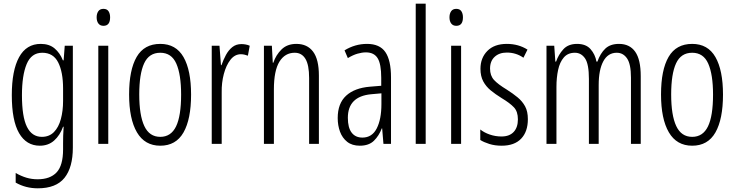

<svg xmlns="http://www.w3.org/2000/svg" viewBox="-20 -780 3984 1041"><path d="M201 -542Q247 -542 276 -517.5Q305 -493 321 -453H325L331 -532H375V20Q375 128 329.5 184.5Q284 241 185 241Q119 241 65 210V158Q95 175 123.5 183.5Q152 192 184 192Q252 192 287 154.5Q322 117 322 30V-2Q322 -21 322.5 -43.5Q323 -66 325 -93H322Q305 -46 273.5 -18Q242 10 196 10Q123 10 83.5 -58Q44 -126 44 -264Q44 -398 83.5 -470Q123 -542 201 -542ZM209 -494Q150 -494 124.5 -432.5Q99 -371 99 -264Q99 -147 126 -92.5Q153 -38 207 -38Q247 -38 272.5 -64Q298 -90 310 -134.5Q322 -179 322 -233V-300Q322 -389 295.5 -441.5Q269 -494 209 -494Z M541 -732Q560 -732 568.5 -719Q577 -706 577 -686Q577 -640 541 -640Q523 -640 513.5 -652.5Q504 -665 504 -686Q504 -706 513 -719Q522 -732 541 -732ZM567 -532V0H513V-532Z M1016 -267Q1016 -134 975 -62Q934 10 849 10Q765 10 722.5 -62.5Q680 -135 680 -268Q680 -401 721 -471.5Q762 -542 849 -542Q934 -542 975 -470.5Q1016 -399 1016 -267ZM735 -268Q735 -155 762.5 -96.5Q790 -38 849 -38Q907 -38 934.5 -94.5Q962 -151 962 -267Q962 -376 936 -435Q910 -494 849 -494Q788 -494 761.5 -436.5Q735 -379 735 -268Z M1289 -541Q1299 -541 1311 -539Q1323 -537 1334 -532L1324 -478Q1317 -481 1306.5 -483.5Q1296 -486 1286 -486Q1253 -486 1229.5 -456Q1206 -426 1193.5 -378.5Q1181 -331 1182 -279V0H1128V-532H1170L1178 -427H1181Q1191 -456 1205 -482Q1219 -508 1239.5 -524.5Q1260 -541 1289 -541Z M1587 -542Q1646 -542 1677.5 -500Q1709 -458 1709 -370V0H1656V-357Q1656 -428 1636 -461Q1616 -494 1578 -494Q1525 -494 1495 -445.5Q1465 -397 1465 -295V0H1411V-532H1454L1459 -440H1462Q1476 -482 1506.5 -512Q1537 -542 1587 -542Z M1970 -542Q2039 -542 2069.5 -497.5Q2100 -453 2100 -360V0H2059L2052 -84H2050Q2035 -44 2007.5 -17Q1980 10 1931 10Q1889 10 1862.5 -11Q1836 -32 1823.5 -66Q1811 -100 1811 -140Q1811 -219 1856.5 -261Q1902 -303 1986 -310L2047 -315V-358Q2047 -433 2027.5 -464.5Q2008 -496 1964 -496Q1943 -496 1918.5 -489Q1894 -482 1866 -465L1848 -507Q1905 -542 1970 -542ZM1992 -269Q1866 -257 1866 -141Q1866 -88 1886.5 -61Q1907 -34 1945 -34Q1997 -34 2022.5 -83.5Q2048 -133 2048 -216V-274Z M2288 0H2234V-760H2288Z M2454 -732Q2473 -732 2481.5 -719Q2490 -706 2490 -686Q2490 -640 2454 -640Q2436 -640 2426.5 -652.5Q2417 -665 2417 -686Q2417 -706 2426 -719Q2435 -732 2454 -732ZM2480 -532V0H2426V-532Z M2842 -134Q2842 -66 2805.5 -28Q2769 10 2700 10Q2663 10 2633 0.5Q2603 -9 2584 -21V-78Q2605 -61 2635.5 -50.5Q2666 -40 2699 -40Q2742 -40 2765 -64.5Q2788 -89 2788 -133Q2788 -175 2766.5 -198Q2745 -221 2700 -248Q2666 -269 2640.5 -290Q2615 -311 2600 -339Q2585 -367 2585 -407Q2585 -466 2622.5 -504Q2660 -542 2728 -542Q2791 -542 2840 -511L2818 -467Q2778 -495 2728 -495Q2687 -495 2662 -472Q2637 -449 2637 -408Q2637 -370 2658.5 -346.5Q2680 -323 2728 -294Q2761 -273 2786.5 -252Q2812 -231 2827 -203.5Q2842 -176 2842 -134Z M3336 -542Q3394 -542 3424 -499.5Q3454 -457 3454 -367V0H3401V-359Q3401 -432 3380 -463Q3359 -494 3324 -494Q3276 -494 3251 -447.5Q3226 -401 3226 -319V0H3173V-352Q3173 -433 3152 -463.5Q3131 -494 3097 -494Q3059 -494 3037 -468.5Q3015 -443 3006 -401Q2997 -359 2997 -309V0H2943V-532H2985L2991 -446H2995Q3008 -484 3034.5 -513Q3061 -542 3109 -542Q3157 -542 3182 -513.5Q3207 -485 3214 -446H3219Q3235 -491 3262 -516.5Q3289 -542 3336 -542Z M3900 -267Q3900 -134 3859 -62Q3818 10 3733 10Q3649 10 3606.5 -62.5Q3564 -135 3564 -268Q3564 -401 3605 -471.5Q3646 -542 3733 -542Q3818 -542 3859 -470.5Q3900 -399 3900 -267ZM3619 -268Q3619 -155 3646.5 -96.5Q3674 -38 3733 -38Q3791 -38 3818.5 -94.5Q3846 -151 3846 -267Q3846 -376 3820 -435Q3794 -494 3733 -494Q3672 -494 3645.5 -436.5Q3619 -379 3619 -268Z"/></svg>

Font: Noto Sans Tamil ExtraCondensed Light
Style: Regular
Weight: 300
Width: 2
Designer: Jelle Bosma - Monotype Design Team
Foundry: Monotype Imaging Inc.
Version: Version 2.004; ttfautohint (v1.8.4.7-5d5b)